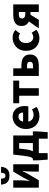

<svg xmlns="http://www.w3.org/2000/svg" viewBox="1370 -2143 945 3725"><g transform="rotate(-90 1842.5 -280.5)"><path d="M64.6 0V-496H206.8V-358.4Q206.8 -320.1 203 -274.7Q199.2 -229.3 194.2 -180.3H197.6Q209.9 -206 226.3 -236.3Q242.6 -266.7 253.9 -288.7L375.1 -496H518.4V0H376.1V-138.1Q376.1 -175.5 380 -220.9Q383.9 -266.2 389.4 -316.2H385.4Q373.5 -290.2 357.7 -259.5Q341.9 -228.8 329.6 -206.9L207.8 0ZM295.8 -569.1Q238.3 -569.1 200.8 -589.3Q163.3 -609.5 144.2 -646.3Q125.1 -683.1 123.8 -732.8H237.8Q238.8 -705.5 244.4 -686.2Q249.9 -667 262.1 -657.2Q274.4 -647.4 295.8 -647.4Q317.4 -647.4 329.5 -657.2Q341.6 -667 347.2 -686.2Q352.7 -705.5 353.7 -732.8H467.8Q466.6 -683.1 447.4 -646.3Q428.3 -609.5 390.8 -589.3Q353.2 -569.1 295.8 -569.1Z M734.6 0V172H608.1L594.2 -18.6V-115.3H1155.1V-18.6L1141.2 172H1014.6V0ZM929.2 -43V-380.8H822.6L810.1 -265.8Q802.9 -203 787.9 -158.6Q772.9 -114.2 750.3 -86.1Q727.8 -58 699.2 -44.4Q670.5 -30.8 637 -29.8L625.4 -115.3Q637.1 -121.7 647.3 -137.8Q657.5 -153.9 666.2 -191.4Q674.9 -228.9 683.2 -299.1L706.3 -496.1H1076.2V-43Z M1454.4 12Q1383.1 12 1325.9 -18.8Q1268.8 -49.6 1235.6 -107.6Q1202.5 -165.7 1202.5 -248.2Q1202.5 -328.8 1236.4 -386.9Q1270.2 -444.9 1323.9 -476.5Q1377.6 -508 1437.2 -508Q1508.2 -508 1555.1 -476.6Q1602.1 -445.2 1625.1 -391.3Q1648.2 -337.4 1648.2 -270Q1648.2 -250.6 1646.1 -232.6Q1644.1 -214.5 1641.6 -203.3H1316.5L1315.4 -304.7H1521.6Q1521.6 -344.3 1502.9 -369.7Q1484.2 -395.2 1440.4 -395.2Q1416.3 -395.2 1393.1 -382.2Q1370 -369.1 1355 -337Q1340 -305 1341.2 -248.2Q1342.3 -191.9 1361.7 -159.9Q1381.2 -127.9 1411.1 -114.6Q1441 -101.3 1474 -101.3Q1502.6 -101.3 1529.4 -109.4Q1556.2 -117.6 1582.4 -133L1630.2 -43.4Q1592.8 -17.1 1545.7 -2.6Q1498.6 12 1454.4 12Z M1847.3 0V-380.8H1701V-496.1H2140.7V-380.8H1994.3V0Z M2231.7 0V-496.1H2378.7V-338H2434.4Q2494.5 -338 2542.8 -322Q2591 -306 2619 -269.7Q2647 -233.3 2647 -170.8Q2647 -107.5 2619 -69.9Q2591 -32.2 2542.8 -16.1Q2494.5 0 2434.4 0ZM2378.7 -112H2427.7Q2468 -112 2487.1 -126.8Q2506.3 -141.5 2506.3 -171.7Q2506.3 -201 2487.1 -215.1Q2468 -229.3 2427.7 -229.3H2378.7Z M2967.5 12Q2896.7 12 2840.4 -18.8Q2784.2 -49.6 2751.6 -107.6Q2719 -165.7 2719 -247.8Q2719 -330.4 2754.9 -388.4Q2790.9 -446.5 2849.9 -477.3Q2908.9 -508 2977.3 -508Q3023.2 -508 3059.5 -493.4Q3095.8 -478.7 3122.4 -454.7L3053.4 -363.7Q3039.6 -375.3 3023.3 -382.4Q3007 -389.4 2985.5 -389.4Q2951 -389.4 2924.9 -372Q2898.8 -354.6 2884.1 -322.8Q2869.4 -291.1 2869.4 -247.8Q2869.4 -205 2884.2 -173.2Q2899 -141.5 2924.3 -124.1Q2949.6 -106.6 2982.4 -106.6Q3006.9 -106.6 3029.1 -115.7Q3051.2 -124.7 3070.1 -139.5L3127.7 -48.9Q3096.7 -20.9 3054.8 -4.4Q3012.9 12 2967.5 12Z M3472.6 0V-161.7H3417Q3380.4 -161.7 3342.2 -171Q3303.9 -180.2 3272.2 -200.3Q3240.4 -220.4 3220.8 -253Q3201.1 -285.7 3201.1 -332Q3201.1 -393.9 3229 -429.6Q3256.9 -465.4 3303.8 -480.7Q3350.8 -496 3407.9 -496H3619.5V0ZM3426.2 -262.2H3472.6V-387.2H3426.2Q3386.6 -387.2 3366.4 -372.7Q3346.3 -358.1 3346.3 -328.7Q3346.3 -298.9 3366.4 -280.6Q3386.6 -262.2 3426.2 -262.2ZM3155 0 3319.4 -237.6 3440.6 -196.9 3320.1 0Z"/></g></svg>

Font: Source Sans 3 VF
Style: Regular
Weight: 200
Designer: Paul D. Hunt
Foundry: Adobe
Version: Version 3.046;hotconv 1.0.118;makeotfexe 2.5.65603